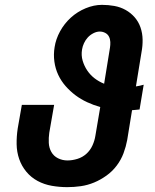

<svg xmlns="http://www.w3.org/2000/svg" viewBox="-20 -763 640 791"><path d="M257 8Q225 8 193.5 2.5Q162 -3 135 -17.5Q108 -32 88.5 -55.5Q69 -79 59 -108Q49 -137 48.5 -169Q48 -201 53 -234L70 -331H203L183 -216Q180 -195 181 -174.5Q182 -154 191.5 -137Q201 -120 219 -111Q237 -102 258 -102Q278 -102 299 -108.5Q320 -115 336 -129.5Q352 -144 361 -164Q370 -184 373 -204L393 -322Q365 -330 339 -342Q313 -354 291 -370.5Q269 -387 250.5 -408Q232 -429 220 -454.5Q208 -480 204 -509.5Q200 -539 205 -569Q210 -602 227.5 -634Q245 -666 272 -690.5Q299 -715 333 -729Q367 -743 400 -743Q426 -743 451 -738.5Q476 -734 497.5 -722Q519 -710 535 -691.5Q551 -673 559 -649.5Q567 -626 567.5 -600Q568 -574 563 -548L540 -407Q548 -408 556.5 -410Q565 -412 572 -414L555 -312Q548 -311 540 -310.5Q532 -310 524 -309L504 -186Q499 -159 489 -132Q479 -105 461 -81Q443 -57 418.5 -39.5Q394 -22 367.5 -11Q341 0 313 4Q285 8 257 8ZM409 -418 433 -566Q435 -578 434.5 -590Q434 -602 429 -612Q424 -622 413.5 -627.5Q403 -633 391 -633Q378 -633 364.5 -626Q351 -619 341.5 -608.5Q332 -598 326 -585Q320 -572 318 -559Q314 -535 320.5 -513Q327 -491 339.5 -472.5Q352 -454 369.5 -440.5Q387 -427 409 -418Z"/></svg>

Font: Iosevka XBd Ex Obl
Style: Regular
Weight: 800
Width: 7
Italic angle: -9°
Monospace: yes
Designer: Belleve Invis
Foundry: Belleve Invis
Version: Version 32.5.0; ttfautohint (v1.8.4)